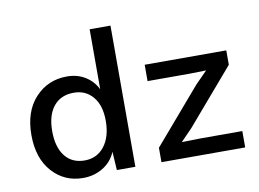

<svg xmlns="http://www.w3.org/2000/svg" viewBox="-78 -843 1312 971"><g transform="rotate(-10 578.0 -357.5)"><path d="M437 -725H544V0H449L443 -95Q423 -46 377.5 -18Q332 10 275 10Q179 10 116.5 -60Q54 -130 54 -249Q54 -370 119 -440Q184 -510 282 -510Q335 -510 375.5 -485Q416 -460 437 -417ZM678 0V-74L920 -356L981 -418L894 -416H680V-500H1099V-426L857 -144L797 -82L892 -84H1108V0ZM298 -76Q361 -76 399 -124.5Q437 -173 437 -256Q437 -334 400 -378.5Q363 -423 302 -423Q235 -423 198 -377.5Q161 -332 161 -250Q161 -168 197 -122Q233 -76 298 -76Z"/></g></svg>

Font: Elaine Sans Medium
Style: Regular
Weight: 500
Designer: Wei Huang
Foundry: Wei Huang
Version: Version 2.001;PS 002.001;hotconv 1.0.88;makeotf.lib2.5.64775